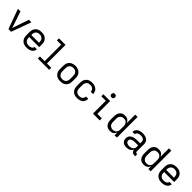

<svg xmlns="http://www.w3.org/2000/svg" viewBox="585 -2783 4830 4830"><g transform="rotate(45 3000.0 -367.5)"><path d="M252 0 60 -530H150L270 -177Q278 -154 285.5 -131Q293 -108 300 -84Q307 -108 314.5 -131Q322 -154 330 -177L450 -530H540L348 0Z M902 8Q873 8 843.5 3Q814 -2 787.5 -15Q761 -28 739.5 -49Q718 -70 704.5 -96Q691 -122 685.5 -151Q680 -180 680 -210V-320Q680 -349 685 -378.5Q690 -408 703.5 -434Q717 -460 738.5 -481Q760 -502 786 -515Q812 -528 841.5 -533Q871 -538 900 -538Q929 -538 958.5 -533Q988 -528 1014 -515Q1040 -502 1061.5 -481Q1083 -460 1096.5 -434Q1110 -408 1115 -378.5Q1120 -349 1120 -320V-228H763V-210Q763 -191 766 -172Q769 -153 777 -136Q785 -119 798.5 -104.5Q812 -90 828.5 -81.5Q845 -73 864 -69.5Q883 -66 902 -66Q924 -66 945.5 -69Q967 -72 986 -81.5Q1005 -91 1019.5 -108.5Q1034 -126 1035 -147H1118Q1116 -123 1107 -99.5Q1098 -76 1081.5 -57.5Q1065 -39 1044 -26Q1023 -13 999.5 -5.5Q976 2 951.5 5Q927 8 902 8ZM1037 -302V-320Q1037 -339 1034 -357.5Q1031 -376 1023 -393.5Q1015 -411 1002.5 -425Q990 -439 973 -448Q956 -457 937.5 -461Q919 -465 900 -465Q881 -465 862.5 -461Q844 -457 827 -448Q810 -439 797.5 -425Q785 -411 777 -393.5Q769 -376 766 -357.5Q763 -339 763 -320V-302Z M1299 0V-74H1467V-662H1315V-735H1549V-74H1701V0Z M2100 8Q2071 8 2041.5 3Q2012 -2 1986 -15Q1960 -28 1938.5 -49Q1917 -70 1903.5 -96Q1890 -122 1885 -151.5Q1880 -181 1880 -210V-320Q1880 -349 1885 -378.5Q1890 -408 1903.5 -434Q1917 -460 1938.5 -481Q1960 -502 1986.5 -515Q2013 -528 2042 -534.5Q2071 -541 2100 -541Q2129 -541 2158 -534.5Q2187 -528 2213.5 -515Q2240 -502 2261.5 -481Q2283 -460 2296.5 -434Q2310 -408 2315 -378.5Q2320 -349 2320 -320V-210Q2320 -181 2315 -151.5Q2310 -122 2296.5 -96Q2283 -70 2261.5 -49Q2240 -28 2214 -15Q2188 -2 2158.5 3Q2129 8 2100 8ZM2100 -66Q2119 -66 2137.5 -69.5Q2156 -73 2173 -82Q2190 -91 2202.5 -105Q2215 -119 2223 -136.5Q2231 -154 2234 -172.5Q2237 -191 2237 -210V-320Q2237 -339 2234 -358Q2231 -377 2223 -394Q2215 -411 2202 -425.5Q2189 -440 2172 -448.5Q2155 -457 2136 -461Q2117 -465 2098 -465Q2079 -465 2060.5 -461Q2042 -457 2026 -447.5Q2010 -438 1997 -424Q1984 -410 1976.5 -393Q1969 -376 1966 -357.5Q1963 -339 1963 -320V-210Q1963 -191 1966 -172.5Q1969 -154 1977 -136.5Q1985 -119 1997.5 -105Q2010 -91 2027 -82Q2044 -73 2062.5 -69.5Q2081 -66 2100 -66Z M2698 8Q2668 8 2639 3Q2610 -2 2584 -15Q2558 -28 2537 -49.5Q2516 -71 2503 -97Q2490 -123 2485 -152Q2480 -181 2480 -210V-320Q2480 -349 2485 -378Q2490 -407 2503 -433Q2516 -459 2537 -480.5Q2558 -502 2584 -515Q2610 -528 2639 -533Q2668 -538 2698 -538Q2725 -538 2751.5 -534Q2778 -530 2803 -519.5Q2828 -509 2849.5 -492Q2871 -475 2885 -452.5Q2899 -430 2906.5 -403.5Q2914 -377 2914 -350Q2914 -350 2914 -350Q2914 -350 2914 -350H2831Q2831 -350 2831 -350Q2831 -350 2831 -350Q2831 -375 2820.5 -398.5Q2810 -422 2791 -437Q2772 -452 2747 -458Q2722 -464 2698 -464Q2679 -464 2660.5 -460.5Q2642 -457 2625.5 -448Q2609 -439 2596.5 -424.5Q2584 -410 2576 -393Q2568 -376 2565.5 -357.5Q2563 -339 2563 -320V-210Q2563 -191 2565.5 -172.5Q2568 -154 2576 -137Q2584 -120 2596.5 -105.5Q2609 -91 2625.5 -82Q2642 -73 2660.5 -69.5Q2679 -66 2698 -66Q2722 -66 2747 -72Q2772 -78 2791 -93Q2810 -108 2820.5 -131.5Q2831 -155 2831 -180Q2831 -180 2831 -180Q2831 -180 2831 -180H2914Q2914 -180 2914 -180Q2914 -180 2914 -180Q2914 -153 2906.5 -126.5Q2899 -100 2885 -77.5Q2871 -55 2849.5 -38Q2828 -21 2803 -10.5Q2778 0 2751.5 4Q2725 8 2698 8Z M3259 0V-457H3099V-530H3341V-74H3501V0ZM3300 -618Q3287 -618 3275 -621.5Q3263 -625 3254 -634Q3245 -643 3241.5 -655Q3238 -667 3238 -680Q3238 -693 3241.5 -705Q3245 -717 3254 -726Q3263 -735 3275 -739Q3287 -743 3300 -743Q3313 -743 3325 -739Q3337 -735 3346 -726Q3355 -717 3359 -705Q3363 -693 3363 -680Q3363 -667 3359 -655Q3355 -643 3346 -634Q3337 -625 3325 -621.5Q3313 -618 3300 -618Z M3868 8Q3840 8 3813.5 2Q3787 -4 3764 -19Q3741 -34 3724 -56Q3707 -78 3697 -103.5Q3687 -129 3683.5 -156Q3680 -183 3680 -210V-320Q3680 -347 3683.5 -374Q3687 -401 3697 -426.5Q3707 -452 3724 -474Q3741 -496 3764 -511Q3787 -526 3813.5 -532Q3840 -538 3868 -538Q3893 -538 3918.5 -532.5Q3944 -527 3965.5 -513Q3987 -499 4003 -478.5Q4019 -458 4029 -434V-735H4112V0H4029V-96Q4019 -72 4003 -51.5Q3987 -31 3965.5 -17Q3944 -3 3918.5 2.5Q3893 8 3868 8ZM3899 -65Q3918 -65 3936 -69Q3954 -73 3970 -82.5Q3986 -92 3998 -106.5Q4010 -121 4017 -138Q4024 -155 4026.5 -173.5Q4029 -192 4029 -210V-320Q4029 -338 4026.5 -356.5Q4024 -375 4017 -392Q4010 -409 3998 -423.5Q3986 -438 3970 -447.5Q3954 -457 3936 -461Q3918 -465 3899 -465Q3880 -465 3861.5 -461Q3843 -457 3826.5 -448Q3810 -439 3797 -424.5Q3784 -410 3776.5 -393Q3769 -376 3766 -357.5Q3763 -339 3763 -320V-210Q3763 -191 3766 -172.5Q3769 -154 3776.5 -137Q3784 -120 3797 -105.5Q3810 -91 3826.5 -82Q3843 -73 3861.5 -69Q3880 -65 3899 -65Z M4451 8Q4429 8 4407.5 5Q4386 2 4366 -6Q4346 -14 4329 -28Q4312 -42 4301 -60.5Q4290 -79 4285 -100.5Q4280 -122 4280 -144Q4280 -171 4288.5 -198Q4297 -225 4316 -245.5Q4335 -266 4360 -279Q4385 -292 4411.5 -299.5Q4438 -307 4465.5 -309.5Q4493 -312 4521 -312H4629V-365Q4629 -381 4625 -396Q4621 -411 4611 -423Q4601 -435 4587.5 -443.5Q4574 -452 4559.5 -456.5Q4545 -461 4529.5 -462.5Q4514 -464 4499 -464Q4477 -464 4455 -460.5Q4433 -457 4413.5 -446.5Q4394 -436 4381.5 -417.5Q4369 -399 4369 -377Q4369 -377 4369 -377Q4369 -377 4369 -377H4286Q4286 -377 4286 -377Q4286 -377 4286 -377Q4286 -402 4294.5 -426Q4303 -450 4318.5 -469.5Q4334 -489 4355 -502.5Q4376 -516 4400 -524Q4424 -532 4449 -535Q4474 -538 4499 -538Q4525 -538 4550.5 -535Q4576 -532 4600.5 -523Q4625 -514 4647 -499Q4669 -484 4684 -463Q4699 -442 4705.5 -416.5Q4712 -391 4712 -365V-104Q4712 -97 4714.5 -89Q4717 -81 4722.5 -75.5Q4728 -70 4735.5 -68Q4743 -66 4751 -66H4768V8H4751Q4729 8 4707.5 3Q4686 -2 4668.5 -15.5Q4651 -29 4641 -49Q4631 -69 4630 -91Q4618 -66 4599 -46.5Q4580 -27 4556 -14.5Q4532 -2 4505 3Q4478 8 4451 8ZM4482 -65Q4500 -65 4518 -68Q4536 -71 4553 -77Q4570 -83 4585 -94Q4600 -105 4610.5 -120Q4621 -135 4625 -153Q4629 -171 4629 -189V-239H4521Q4504 -239 4487.5 -238Q4471 -237 4454.5 -233.5Q4438 -230 4422 -224.5Q4406 -219 4392 -209.5Q4378 -200 4370.5 -184.5Q4363 -169 4363 -152Q4363 -132 4373.5 -113Q4384 -94 4402 -83.5Q4420 -73 4440.5 -69Q4461 -65 4482 -65Z M5068 8Q5040 8 5013.5 2Q4987 -4 4964 -19Q4941 -34 4924 -56Q4907 -78 4897 -103.5Q4887 -129 4883.5 -156Q4880 -183 4880 -210V-320Q4880 -347 4883.5 -374Q4887 -401 4897 -426.5Q4907 -452 4924 -474Q4941 -496 4964 -511Q4987 -526 5013.5 -532Q5040 -538 5068 -538Q5093 -538 5118.5 -532.5Q5144 -527 5165.5 -513Q5187 -499 5203 -478.5Q5219 -458 5229 -434V-735H5312V0H5229V-96Q5219 -72 5203 -51.5Q5187 -31 5165.5 -17Q5144 -3 5118.5 2.5Q5093 8 5068 8ZM5099 -65Q5118 -65 5136 -69Q5154 -73 5170 -82.5Q5186 -92 5198 -106.5Q5210 -121 5217 -138Q5224 -155 5226.5 -173.5Q5229 -192 5229 -210V-320Q5229 -338 5226.5 -356.5Q5224 -375 5217 -392Q5210 -409 5198 -423.5Q5186 -438 5170 -447.5Q5154 -457 5136 -461Q5118 -465 5099 -465Q5080 -465 5061.5 -461Q5043 -457 5026.5 -448Q5010 -439 4997 -424.5Q4984 -410 4976.5 -393Q4969 -376 4966 -357.5Q4963 -339 4963 -320V-210Q4963 -191 4966 -172.5Q4969 -154 4976.5 -137Q4984 -120 4997 -105.5Q5010 -91 5026.5 -82Q5043 -73 5061.5 -69Q5080 -65 5099 -65Z M5702 8Q5673 8 5643.5 3Q5614 -2 5587.5 -15Q5561 -28 5539.5 -49Q5518 -70 5504.5 -96Q5491 -122 5485.5 -151Q5480 -180 5480 -210V-320Q5480 -349 5485 -378.5Q5490 -408 5503.5 -434Q5517 -460 5538.5 -481Q5560 -502 5586 -515Q5612 -528 5641.5 -533Q5671 -538 5700 -538Q5729 -538 5758.5 -533Q5788 -528 5814 -515Q5840 -502 5861.5 -481Q5883 -460 5896.5 -434Q5910 -408 5915 -378.5Q5920 -349 5920 -320V-228H5563V-210Q5563 -191 5566 -172Q5569 -153 5577 -136Q5585 -119 5598.5 -104.5Q5612 -90 5628.5 -81.5Q5645 -73 5664 -69.5Q5683 -66 5702 -66Q5724 -66 5745.5 -69Q5767 -72 5786 -81.5Q5805 -91 5819.5 -108.5Q5834 -126 5835 -147H5918Q5916 -123 5907 -99.5Q5898 -76 5881.5 -57.5Q5865 -39 5844 -26Q5823 -13 5799.5 -5.5Q5776 2 5751.5 5Q5727 8 5702 8ZM5837 -302V-320Q5837 -339 5834 -357.5Q5831 -376 5823 -393.5Q5815 -411 5802.5 -425Q5790 -439 5773 -448Q5756 -457 5737.5 -461Q5719 -465 5700 -465Q5681 -465 5662.5 -461Q5644 -457 5627 -448Q5610 -439 5597.5 -425Q5585 -411 5577 -393.5Q5569 -376 5566 -357.5Q5563 -339 5563 -320V-302Z"/></g></svg>

Font: Iosevka Mono
Style: Regular
Weight: 400
Designer: Belleve Invis
Foundry: Belleve Invis
Version: Version 11.1.1